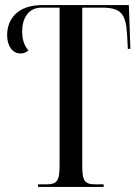

<svg xmlns="http://www.w3.org/2000/svg" viewBox="-20 -734 546 754"><path d="M129 0H387V-10H357C311 -10 303 -23 303 -87V-704H380C455 -704 474 -680 479 -600L482 -542H492L486 -714H145C49 -714 8 -659 8 -596C8 -553 29 -524 61 -524C75 -524 83 -529 92 -536C78 -550 67 -575 67 -610C67 -662 91 -704 143 -704H214V-88C214 -23 205 -10 160 -10H129Z"/></svg>

Font: Noto Serif Display ExtraCondensed
Style: Regular
Weight: 400
Width: 2
Designer: Monotype Design Team
Foundry: Monotype Imaging Inc.
Version: Version 2.009